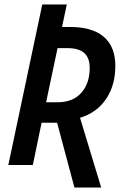

<svg xmlns="http://www.w3.org/2000/svg" viewBox="-20 -734 556 854"><path d="M234 -188H165L126 0H17L168 -714H277L256 -614H293Q391 -614 442 -570Q493 -526 493 -441Q493 -355 452 -294Q411 -233 336 -210L430 100H311ZM234 -279Q305 -279 342 -321.5Q379 -364 379 -431Q379 -477 354.5 -498.5Q330 -520 279 -520H236L185 -279Z"/></svg>

Font: Noto Sans UI NarrowMedium
Style: Italic
Weight: 500
Width: 4
Italic angle: -12°
Designer: Monotype Design Team
Foundry: Monotype Imaging Inc.
Version: Version 1.001